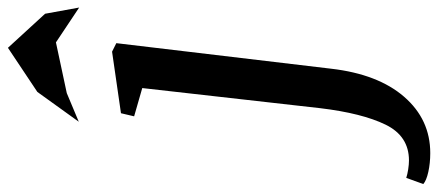

<svg xmlns="http://www.w3.org/2000/svg" viewBox="-448 -538 1131 496"><g transform="rotate(-90 118.0 -290.5)"><path d="M-30 255Q-56 255 -78.5 250Q-101 245 -110 237L-94 193Q-85 196 -72 198Q-59 200 -49 200Q14 200 43.5 139.5Q73 79 86 -29L138 -489L65 -510L73 -544L232 -567L254 -556L188 -1Q174 120 115.5 187.5Q57 255 -30 255ZM242 -836 330 -740 346 -652 256 -712 125 -684 51 -653 128 -760Z"/></g></svg>

Font: Koeln Type Serif
Style: Italic
Weight: 400
Italic angle: -8°
Designer: Eben Sorkin
Foundry: Eben Sorkin
Version: Version 2.002